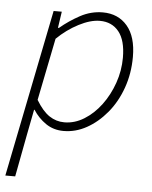

<svg xmlns="http://www.w3.org/2000/svg" viewBox="-55 -535 630 796"><g transform="rotate(5 260.5 -137.5)"><path d="M-3 217 137 -480H171L161 -412H165Q203 -444 247.5 -468Q292 -492 341 -492Q405 -492 443 -447.5Q481 -403 481 -319Q481 -250 459.5 -189.5Q438 -129 400.5 -84Q363 -39 317 -13.5Q271 12 221 12Q179 12 147 -10Q115 -32 94 -65H92L71 43L38 217ZM221 -24Q264 -24 303.5 -48.5Q343 -73 373.5 -114Q404 -155 422 -206.5Q440 -258 440 -312Q440 -384 411 -420Q382 -456 332 -456Q293 -456 244.5 -431Q196 -406 155 -366L103 -107Q130 -62 158.5 -43Q187 -24 221 -24Z"/></g></svg>

Font: Source Sans 3 ExtraLight Light
Style: Italic
Weight: 300
Italic angle: -11°
Version: Version 3.052;hotconv 1.1.0;makeotfexe 2.6.0